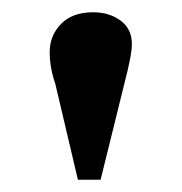

<svg xmlns="http://www.w3.org/2000/svg" viewBox="-20 -813 296 313"><path d="M107 -520 70 -677Q66 -688 63.5 -701.5Q61 -715 61 -728Q61 -755 79.5 -774Q98 -793 132 -793Q158 -793 176.5 -779.5Q195 -766 195 -741Q195 -733 193 -722Q191 -711 188 -698L144 -520Z"/></svg>

Font: Literata 36pt
Style: Bold
Weight: 700
Designer: Latin by Veronika Burian and Jose Scaglione. Greek by Irene Vlachou. Cyrillic by Vera Evstafieva.
Foundry: TypeTogether
Version: Version 3.002